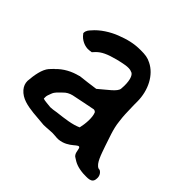

<svg xmlns="http://www.w3.org/2000/svg" viewBox="-151 -713 878 878"><g transform="rotate(45 288.0 -274.5)"><path d="M18 -101C18 -86 23 -72 34 -59C60 -29 99 -22 142 -17H143L212 -11C237 -11 264 -16 285 -13C292 -12 299 -12 305 -12H306C370 -17 391 -73 402 -51C406 -42 404 -16 423 -7C442 6 461 15 498 18H499C523 18 557 24 558 -9C560 -24 553 -40 539 -47H538L531 -48C507 -58 494 -103 480 -142C469 -177 450 -223 446 -265L443 -291C441 -311 441 -348 440 -368V-389C440 -463 405 -528 352 -554C331 -565 314 -567 285 -567C239 -567 207 -558 165 -542C129 -528 86 -502 59 -469C54 -464 44 -453 44 -439V-436L46 -434C62 -411 92 -397 118 -400L133 -402C137 -406 143 -413 145 -415C164 -434 188 -446 238 -459C268 -466 301 -475 321 -467L322 -466H323C342 -462 350 -424 346 -381V-380C345 -358 305 -332 266 -298C235 -293 203 -290 171 -286L170 -285C131 -276 94 -256 68 -228H67C61 -221 56 -216 50 -210V-209H49C28 -185 21 -141 18 -102ZM128 -97V-109C128 -114 131 -124 136 -136C143 -155 153 -160 169 -177C181 -190 195 -197 211 -201C250 -209 288 -217 325 -224C327 -224 332 -223 337 -218C348 -194 344 -149 337 -120C305 -105 260 -100 218 -95H217C200 -92 186 -90 177 -90C162 -92 136 -93 128 -97Z"/></g></svg>

Font: Vapor
Style: Bd
Weight: 700
Foundry: Cannot Into Space Fonts
Version: Version 0.179